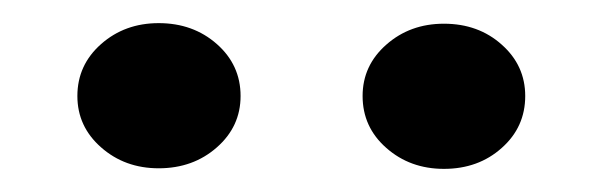

<svg xmlns="http://www.w3.org/2000/svg" viewBox="-20 -750 522 166"><path d="M46.9 -667Q46.9 -693.8 67.4 -711.9Q87.9 -730 117.2 -730Q147 -730 167.5 -711.9Q188 -693.8 188 -667Q188 -640.6 167.5 -622.6Q147 -604.5 117.2 -604.5Q87.9 -604.5 67.4 -622.6Q46.9 -640.6 46.9 -667ZM293.5 -667Q293.5 -693.4 314 -711.4Q334.5 -729.5 363.8 -729.5Q393.6 -729.5 413.8 -711.4Q434.1 -693.4 434.1 -667Q434.1 -640.1 413.8 -622.1Q393.6 -604 363.8 -604Q334.5 -604 314 -622.1Q293.5 -640.1 293.5 -667Z"/></svg>

Font: Vazirmatn RD UI ExtraBold
Style: Regular
Weight: 800
Designer: Saber Rastikerdar
Foundry: Saber Rastikerdar
Version: Version 33.003